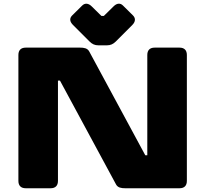

<svg xmlns="http://www.w3.org/2000/svg" viewBox="-20 -1004 1095 1024"><path d="M117.2 0H250C275.4 0 289.1 -13.7 289.1 -39.1V-574.2H299.8L599.1 -20C608.4 -2.9 627.4 0 647.5 0H937.5C962.9 0 976.6 -13.7 976.6 -39.1V-710.9C976.6 -736.3 962.9 -750 937.5 -750H804.7C779.3 -750 765.6 -736.3 765.6 -710.9V-175.8H754.9L455.6 -730C446.3 -747.1 427.2 -750 407.2 -750H117.2C91.8 -750 78.1 -736.3 78.1 -710.9V-39.1C78.1 -13.7 91.8 0 117.2 0ZM585.9 -970.2 533.7 -918.9H521L468.8 -970.2C451.7 -987.3 432.6 -988.8 418 -974.1L364.7 -921.4C350.1 -906.7 351.1 -889.2 369.1 -871.1L457.5 -782.7C471.7 -768.6 485.4 -762.2 505.4 -762.2H549.8C569.3 -762.2 583.5 -768.6 597.7 -782.7L685.5 -870.6C703.6 -888.7 703.6 -907.2 689.5 -921.4L636.2 -974.1C621.1 -989.7 602.5 -986.8 585.9 -970.2Z"/></svg>

Font: Gyrotrope Black
Style: Regular
Weight: 900
Designer: David Moles
Version: Version 1.003;Glyphs 3.3.1 (3343)